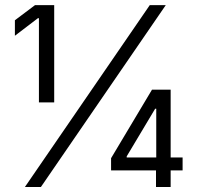

<svg xmlns="http://www.w3.org/2000/svg" viewBox="-20 -748 795 768"><path d="M196.8 -727.5V-338.4H135.7V-675.3H131.8L39.6 -605V-667L120.1 -727.5ZM79.6 0 579.1 -727.5H643.1L143.6 0ZM424.3 -66.4V-115.2L587.9 -389.2H662.6V-118.2H710.4V-66.4H662.6V0H604V-66.4ZM605 -118.2V-313H600.6L486.8 -122.6V-118.2Z"/></svg>

Font: Inter Light
Style: Regular
Weight: 300
Designer: Rasmus Andersson
Foundry: rsms
Version: Version 4.000;git-a52131595